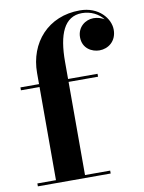

<svg xmlns="http://www.w3.org/2000/svg" viewBox="-85 -820 657 879"><g transform="rotate(-10 243.0 -380.0)"><path d="M19 -13.5V0H357.5V-13.5H240.5V-446.5H377.5V-460H240.5V-540C240.5 -667 272.5 -746 355 -746C396 -746 432 -727.5 453 -700C438.5 -709 420.5 -714 403 -714C365.5 -714 327.5 -686 327.5 -638.5C327.5 -586 370.5 -564 405.5 -564C446 -564 485.5 -592.5 485.5 -646C485.5 -698 436 -760 347.5 -760C200 -760 105.5 -652.5 105.5 -511.5V-460H19V-446.5H105.5V-13.5Z"/></g></svg>

Font: Bodoni* 16pt
Style: Bold
Weight: 700
Version: Version 2.3